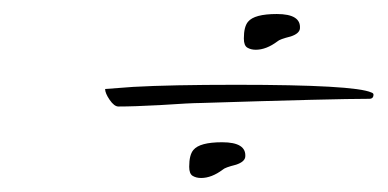

<svg xmlns="http://www.w3.org/2000/svg" viewBox="-20 -319 553 274"><path d="M345 -248Q338 -248 333 -251Q328 -254 328 -264Q328 -281 334 -288Q343 -299 375 -299Q410 -299 408 -278Q407 -271 395 -267Q379 -263 376 -260Q360 -248 345 -248ZM149 -167Q143 -167 136.5 -176.5Q130 -186 130 -192L170 -195Q224 -198 317 -198Q486 -198 510 -187Q513 -186 513 -184Q513 -178 507 -178Q457 -178 266 -172Q253 -172 208 -169Q189 -168 174.5 -167.5Q160 -167 149 -167ZM267 -65Q260 -65 255 -68Q250 -71 250 -81Q250 -98 256 -105Q265 -116 297 -116Q332 -116 330 -95Q329 -88 317 -84Q301 -80 298 -77Q282 -65 267 -65Z"/></svg>

Font: Whisper
Style: Regular
Weight: 400
Designer: Robert E. Leuschke
Foundry: Robert E. Leuschke
Version: Version 1.010; ttfautohint (v1.8.4.7-5d5b)